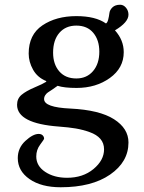

<svg xmlns="http://www.w3.org/2000/svg" viewBox="-20 -570 608 810"><path d="M263 180Q330 180 374.5 143Q419 106 419 60Q419 34 403.5 16Q388 -2 358.5 -12.5Q329 -23 299.5 -28Q270 -33 229 -36Q52 -49 52 -128Q52 -154 71 -170Q90 -186 125.5 -201Q161 -216 175 -225V-228Q138 -243 119.5 -276Q101 -309 101 -344Q101 -424 159 -463Q217 -502 302 -502Q383 -502 427 -471Q433 -474 436.5 -487.5Q440 -501 441.5 -514.5Q443 -528 454.5 -539Q466 -550 487 -550Q501 -550 511.5 -537.5Q522 -525 522 -508Q522 -476 465 -442Q502 -401 502 -350Q502 -283 443.5 -241Q385 -199 303 -199Q251 -199 223 -208Q214 -201 201 -192.5Q188 -184 182 -180Q176 -176 171 -168.5Q166 -161 166 -152Q166 -117 277 -112Q400 -106 461 -67Q522 -28 522 31Q522 113 444.5 166.5Q367 220 236 220Q154 220 104.5 185.5Q55 151 55 97Q55 54 87 24.5Q119 -5 143 -5Q154 -5 160 1Q166 7 166 15Q166 18 149.5 40Q133 62 133 90Q133 130 170.5 155Q208 180 263 180ZM399 -352Q399 -401 373.5 -431.5Q348 -462 302 -462Q257 -462 230.5 -431.5Q204 -401 204 -348Q204 -299 230 -269Q256 -239 302 -239Q346 -239 372.5 -270Q399 -301 399 -352Z"/></svg>

Font: Marmelad
Style: Regular
Weight: 400
Designer: Manvel Shmavonyan
Foundry: Cyreal
Version: Version 1.001;PS 001.001;hotconv 1.0.88;makeotf.lib2.5.64775